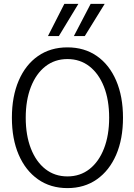

<svg xmlns="http://www.w3.org/2000/svg" viewBox="-20 -953 690 985"><path d="M326 12Q239 12 175 -33Q111 -78 76 -159Q41 -240 41 -349Q41 -458 76 -539.5Q111 -621 175 -665.5Q239 -710 326 -710Q413 -710 477 -665.5Q541 -621 576 -539.5Q611 -458 611 -349Q611 -240 576 -159Q541 -78 477 -33Q413 12 326 12ZM326 -48Q391 -48 439 -85.5Q487 -123 513.5 -191Q540 -259 540 -349Q540 -440 513.5 -507.5Q487 -575 439 -612.5Q391 -650 326 -650Q261 -650 213 -612.5Q165 -575 138.5 -507Q112 -439 112 -349Q112 -259 138.5 -191Q165 -123 213 -85.5Q261 -48 326 -48ZM226 -768 310 -933H382L282 -768ZM359 -768 445 -933H517L415 -768Z"/></svg>

Font: Azeret Mono ExtraLight
Style: Regular
Weight: 250
Designer: Martin Vácha
Foundry: Displaay
Version: Version 1.002